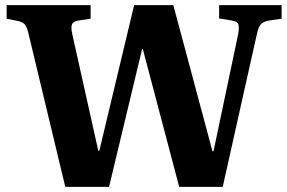

<svg xmlns="http://www.w3.org/2000/svg" viewBox="-20 -730 1121 750"><path d="M235 0 91 -600Q85 -625 76.5 -635Q68 -645 45 -649L6 -657V-710H334V-657L287 -650Q268 -647 262 -636.5Q256 -626 262 -598L364 -141H368L504 -710H657L810 -139H814L910 -595Q915 -623 911 -635Q907 -647 884 -650L836 -658V-710H1080V-657L1032 -650Q1014 -647 1002 -638Q990 -629 983 -595L850 0H680L538 -538H535L406 0Z"/></svg>

Font: Literata 36pt
Style: Bold
Weight: 700
Designer: Latin by Veronika Burian and Jose Scaglione. Greek by Irene Vlachou. Cyrillic by Vera Evstafieva.
Foundry: TypeTogether
Version: Version 3.002